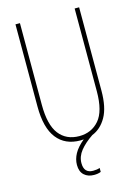

<svg xmlns="http://www.w3.org/2000/svg" viewBox="-136 -787 773 1078"><g transform="rotate(-15 250.0 -248.5)"><path d="M249 10Q161 10 113 -51Q65 -112 65 -236V-714H91V-239Q91 -123 132.5 -69Q174 -15 250 -15Q321 -15 365 -66Q409 -117 409 -233V-714H435V-230Q435 -132 403.5 -77Q372 -22 321 -2Q275 29 248 62.5Q221 96 221 135Q221 193 274 193Q297 193 313 187V210Q297 217 273 217Q238 217 216 197Q194 177 194 138Q194 105 211.5 73Q229 41 268 9Q259 10 249 10Z"/></g></svg>

Font: Noto Sans Mono ExtraCondensed Thin
Style: Regular
Weight: 100
Width: 2
Designer: Monotype Design Team
Foundry: Monotype Imaging Inc.
Version: Version 2.014; ttfautohint (v1.8.4.7-5d5b)